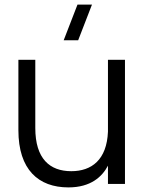

<svg xmlns="http://www.w3.org/2000/svg" viewBox="-20 -800 634 835"><path d="M380 -780H317L257 -625H320ZM133.5 -540H60V-233.5C60 -62.5 147 15 277.5 15C375.5 15 424.5 -32 449.5 -79.5V0H523.5V-540H449.5V-227.5C444.5 -105 378.5 -55.5 290 -55.5C196.5 -55.5 133.5 -109.5 133.5 -243.5Z"/></svg>

Font: Vela Sans
Style: Regular
Weight: 400
Designer: Principal design: Mikhail Sharanda - project Manrope.
Design modification: Ravid Balaliev
Foundry: Mikhail Sharanda
Version: Version 1.001